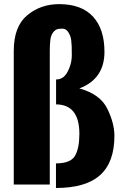

<svg xmlns="http://www.w3.org/2000/svg" viewBox="-20 -916 623 953"><path d="M48.3 0V-663.1Q48.3 -784.7 115 -840.1Q181.6 -895.5 273.4 -895.5Q384.8 -895.5 441.7 -833.5Q498.5 -771.5 498.5 -658.7Q498.5 -524.4 374 -477.1Q477.1 -448.7 512.5 -376.7Q547.9 -304.7 547.9 -241.7Q547.9 -110.4 476.6 -46.6Q405.3 17.1 257.8 17.1V-105Q330.1 -105 352.1 -142.3Q374 -179.7 374 -251.5Q374 -397 258.3 -397.9V-521.5Q279.8 -521.5 295.9 -534.4Q312 -547.4 324.2 -578.6Q336.4 -609.9 336.4 -642.1Q336.4 -674.3 335.9 -685.8Q335.4 -697.3 333.5 -716.3Q331.5 -735.4 320.1 -754.6Q308.6 -773.9 289.6 -773.9Q270.5 -773.9 260.5 -769.5Q250.5 -765.1 241.2 -751.7Q231.9 -738.3 229.5 -714.6Q227.1 -690.9 227.1 -665.5V0Z"/></svg>

Font: Oswald-Bold
Style: Bold
Weight: 700
Designer: vernon adams
Foundry: vernon adams
Version: Version 2.002; ttfautohint (v0.92.18-e454-dirty) -l 8 -r 50 